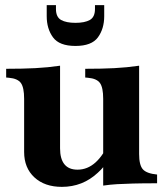

<svg xmlns="http://www.w3.org/2000/svg" viewBox="-20 -714 638 748"><path d="M221 14Q154 14 114 -23Q74 -60 74 -122V-329Q74 -373 61.5 -390.5Q49 -408 15 -411L4 -412V-446Q69 -446 117.5 -448.5Q166 -451 214 -458V-136Q214 -95 231 -74Q248 -53 282 -53Q321 -53 352.5 -81.5Q384 -110 407 -165H433Q424 -128 405.5 -96Q387 -64 361 -41Q302 14 221 14ZM382 9V-329Q382 -373 369.5 -390.5Q357 -408 323 -411L312 -412V-446Q377 -446 425.5 -448.5Q474 -451 522 -458V-114Q522 -71 536.5 -54.5Q551 -38 592 -34V0Q535 0 498.5 1Q462 2 436 3.5Q410 5 382 9ZM274 -535Q211 -535 186.5 -568.5Q162 -602 162 -651V-694H198V-679Q198 -647.5 218 -636.2Q238 -625 274 -625Q310 -625 330 -636.2Q350 -647.5 350 -679V-694H386V-651Q386 -602 361.5 -568.5Q337 -535 274 -535Z"/></svg>

Font: Baskervville SC
Style: Regular
Weight: 400
Designer: Alexis Faudot, Rémi Forte, Morgane Pierson, Rafael Ribas, Tanguy Vanlaeys, Rosalie Wagner, Thomas Huot-Marchand
Foundry: ANRT
Version: Version 1.100